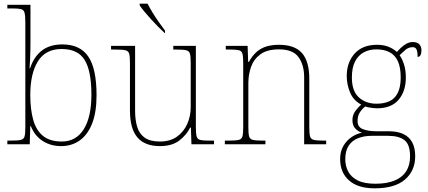

<svg xmlns="http://www.w3.org/2000/svg" viewBox="-20 -786 2334 1046"><path d="M313 10Q256 10 212.5 -18Q169 -46 148 -99H145L142 0H20V-20H41Q78 -20 94 -24Q110 -28 114 -43.5Q118 -59 118 -94V-662Q118 -699 114 -715.5Q110 -732 95.5 -736Q81 -740 51 -740H20V-760H146V-560Q146 -541 145.5 -515.5Q145 -490 144 -463.5Q143 -437 141 -414H144Q164 -476 207.5 -510Q251 -544 320 -544Q416 -544 461 -478Q506 -412 506 -267Q506 -175 482 -113.5Q458 -52 414.5 -21Q371 10 313 10ZM317 -15Q394 -15 436 -81.5Q478 -148 478 -270Q478 -400 441 -459.5Q404 -519 316 -519Q228 -519 186.5 -452Q145 -385 145 -269Q145 -190 161 -133Q177 -76 214.5 -45.5Q252 -15 317 -15Z M851 10Q769 10 728.5 -37.5Q688 -85 688 -184V-442Q688 -477 684 -492.5Q680 -508 664 -512Q648 -516 611 -516H585V-536H716V-181Q716 -134 727 -96Q738 -58 767.5 -36.5Q797 -15 851 -15Q907 -15 944 -41.5Q981 -68 1000 -110.5Q1019 -153 1019 -202V-442Q1019 -477 1015 -492.5Q1011 -508 995 -512Q979 -516 942 -516H924V-536H1047V-94Q1047 -60 1051 -44Q1055 -28 1069.5 -24Q1084 -20 1114 -20H1146V0H1023L1020 -91H1016Q997 -52 957.5 -21Q918 10 851 10ZM877 -606Q862 -620 842.5 -639.5Q823 -659 803 -681Q783 -703 766.5 -723Q750 -743 741 -756V-766H784Q795 -744 811.5 -717Q828 -690 846.5 -664Q865 -638 879 -619V-606Z M1205 0V-20H1228Q1265 -20 1281 -24Q1297 -28 1301 -43.5Q1305 -59 1305 -94V-442Q1305 -477 1301 -492.5Q1297 -508 1282.5 -512Q1268 -516 1238 -516H1210V-536H1329L1332 -449H1336Q1356 -485 1380 -505Q1404 -525 1433.5 -533.5Q1463 -542 1500 -542Q1586 -542 1625.5 -496.5Q1665 -451 1665 -357V-94Q1665 -59 1669 -43.5Q1673 -28 1689.5 -24Q1706 -20 1742 -20H1757V0H1637V-365Q1637 -432 1606.5 -474.5Q1576 -517 1500 -517Q1435 -517 1398.5 -490Q1362 -463 1347.5 -421Q1333 -379 1333 -334V-94Q1333 -59 1337 -43.5Q1341 -28 1357.5 -24Q1374 -20 1410 -20H1426V0Z M2021 240Q1930 240 1881.5 197Q1833 154 1833 80Q1833 39 1851 8.5Q1869 -22 1896.5 -40Q1924 -58 1952 -63Q1930 -70 1915 -86.5Q1900 -103 1900 -132Q1900 -161 1918 -184Q1936 -207 1948 -216Q1905 -239 1887 -282.5Q1869 -326 1869 -372Q1869 -446 1912 -494Q1955 -542 2034 -542Q2070 -542 2097 -531Q2124 -520 2142 -503Q2151 -513 2164 -525.5Q2177 -538 2193.5 -547.5Q2210 -557 2229 -557Q2254 -557 2265 -544Q2276 -531 2276 -513Q2276 -496 2271 -486Q2266 -476 2255 -476Q2255 -505 2249 -517Q2243 -529 2229 -529Q2207 -529 2191.5 -516.5Q2176 -504 2157 -485Q2171 -466 2181 -435Q2191 -404 2191 -364Q2191 -289 2151.5 -242.5Q2112 -196 2034 -196Q2022 -196 2000 -199Q1978 -202 1970 -206Q1953 -193 1940.5 -174Q1928 -155 1928 -126Q1928 -93 1958 -82Q1988 -71 2028 -71H2097Q2145 -71 2177 -56Q2209 -41 2225.5 -11Q2242 19 2242 65Q2242 144 2186.5 192Q2131 240 2021 240ZM2025 215Q2088 215 2130 197.5Q2172 180 2193 147Q2214 114 2214 66Q2214 1 2183.5 -22.5Q2153 -46 2095 -46H2004Q1964 -46 1931.5 -33.5Q1899 -21 1880 7Q1861 35 1861 82Q1861 117 1876.5 147.5Q1892 178 1928 196.5Q1964 215 2025 215ZM2031 -221Q2072 -221 2101.5 -234.5Q2131 -248 2147 -280Q2163 -312 2163 -365Q2163 -419 2147.5 -452.5Q2132 -486 2102.5 -501.5Q2073 -517 2031 -517Q1992 -517 1962 -501Q1932 -485 1914.5 -451.5Q1897 -418 1897 -364Q1897 -290 1935 -255.5Q1973 -221 2031 -221Z"/></svg>

Font: Noto Serif Bengali Thin
Style: Regular
Weight: 250
Version: Version 2.003